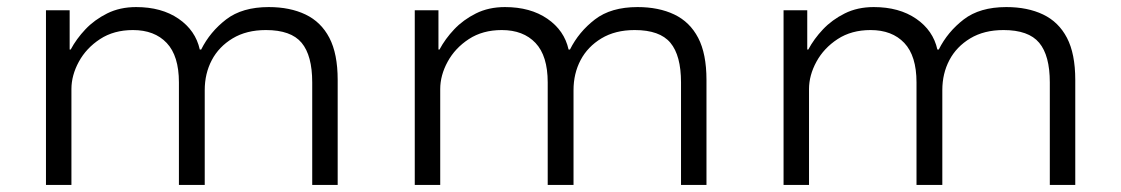

<svg xmlns="http://www.w3.org/2000/svg" viewBox="-20 -523 3169 543"><path d="M110 0V-494H177V-383H180Q196 -413 221.5 -440Q247 -467 283 -485Q319 -503 365 -503Q437 -503 485 -470Q533 -437 545 -383H549Q574 -433 619.5 -468Q665 -503 740 -503Q800 -503 844 -482Q888 -461 911.5 -416Q935 -371 935 -297V0H863V-290Q863 -366 833 -402Q803 -438 732 -438Q677 -438 638 -414.5Q599 -391 579 -353Q559 -315 559 -268V0H486V-290Q486 -365 451.5 -401.5Q417 -438 356 -438Q302 -438 263 -412.5Q224 -387 203 -348.5Q182 -310 182 -271V0Z M1153 0V-494H1220V-383H1223Q1239 -413 1264.5 -440Q1290 -467 1326 -485Q1362 -503 1408 -503Q1480 -503 1528 -470Q1576 -437 1588 -383H1592Q1617 -433 1662.5 -468Q1708 -503 1783 -503Q1843 -503 1887 -482Q1931 -461 1954.5 -416Q1978 -371 1978 -297V0H1906V-290Q1906 -366 1876 -402Q1846 -438 1775 -438Q1720 -438 1681 -414.5Q1642 -391 1622 -353Q1602 -315 1602 -268V0H1529V-290Q1529 -365 1494.5 -401.5Q1460 -438 1399 -438Q1345 -438 1306 -412.5Q1267 -387 1246 -348.5Q1225 -310 1225 -271V0Z M2196 0V-494H2263V-383H2266Q2282 -413 2307.5 -440Q2333 -467 2369 -485Q2405 -503 2451 -503Q2523 -503 2571 -470Q2619 -437 2631 -383H2635Q2660 -433 2705.5 -468Q2751 -503 2826 -503Q2886 -503 2930 -482Q2974 -461 2997.5 -416Q3021 -371 3021 -297V0H2949V-290Q2949 -366 2919 -402Q2889 -438 2818 -438Q2763 -438 2724 -414.5Q2685 -391 2665 -353Q2645 -315 2645 -268V0H2572V-290Q2572 -365 2537.5 -401.5Q2503 -438 2442 -438Q2388 -438 2349 -412.5Q2310 -387 2289 -348.5Q2268 -310 2268 -271V0Z"/></svg>

Font: Nunito Sans 7pt SemiExpanded Light
Style: Regular
Weight: 300
Width: 6
Designer: Vernon Adams
Foundry: Vernon Adams
Version: Version 3.101;gftools[0.9.27]